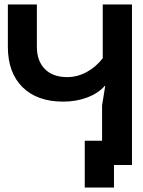

<svg xmlns="http://www.w3.org/2000/svg" viewBox="-20 -734 637 854"><path d="M487 100H357V-108H434V-265L448 -352H446Q417 -319 368 -300.5Q319 -282 261 -282Q145 -282 80 -346.5Q15 -411 15 -526V-714H144V-526Q144 -463 179.5 -427Q215 -391 279 -391Q323 -391 364.5 -413Q406 -435 437 -475V-714H567V0H487Z"/></svg>

Font: Non Bureau Medium
Style: Regular
Weight: 500
Designer: Jona Saucedo
Foundry: Non Foundry
Version: Version 1.000; ttfautohint (v1.8.4)